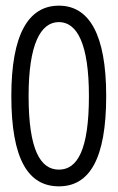

<svg xmlns="http://www.w3.org/2000/svg" viewBox="-20 -647 415 678"><path d="M188 11C295 11 355 -84 355 -308C355 -525 295 -627 188 -627C80 -627 20 -525 20 -308C20 -84 80 11 188 11ZM188 -48C123 -48 81 -117 81 -308C81 -490 123 -569 188 -569C253 -569 294 -490 294 -308C294 -117 253 -48 188 -48Z"/></svg>

Font: Inconsolata Condensed Thin
Style: Regular
Weight: 100
Width: 3
Monospace: yes
Designer: Raph Levien, Cyreal, Brenton Simpson
Foundry: Raph Levien, Cyreal, Google
Version: Version 3.100